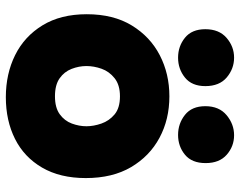

<svg xmlns="http://www.w3.org/2000/svg" viewBox="-100 -694 802 641"><g transform="rotate(90 300.5 -373.0)"><path d="M304 8Q226 8 163.5 -23Q101 -54 64 -114.5Q27 -175 27 -262Q27 -351 64.5 -412.5Q102 -474 164 -506Q226 -538 301 -538Q378 -538 439.5 -505Q501 -472 537.5 -410Q574 -348 574 -259Q574 -173 539 -113Q504 -53 443 -22.5Q382 8 304 8ZM301 -156Q339 -156 361 -172Q383 -188 392 -212.5Q401 -237 401 -261Q401 -285 392 -311Q383 -337 361.5 -355Q340 -373 301 -373Q263 -373 240.5 -355Q218 -337 209 -311.5Q200 -286 200 -261Q200 -236 209.5 -211.5Q219 -187 241 -171.5Q263 -156 301 -156ZM430 -567Q392 -567 363 -590Q334 -613 334 -658Q334 -704 364 -729Q394 -754 431 -754Q468 -754 496 -729.5Q524 -705 524 -659Q524 -613 496 -590Q468 -567 430 -567ZM172 -567Q134 -567 105.5 -590Q77 -613 77 -658Q77 -704 106 -729Q135 -754 172 -754Q209 -754 238 -729.5Q267 -705 267 -658Q267 -613 238.5 -590Q210 -567 172 -567Z"/></g></svg>

Font: Onest Black
Style: Regular
Weight: 900
Designer: Dmitri Voloshin, Andrey Kudryavtsev
Foundry: Dmitri Voloshin, Andrey Kudryavtsev
Version: Version 1.000;gftools[0.9.33]